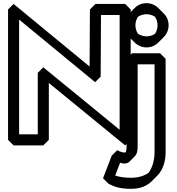

<svg xmlns="http://www.w3.org/2000/svg" viewBox="-20 -885 1118 1215"><path d="M101 -35V-761L582 -365L617 -400L619 -790H737V-64L254 -459L219 -424V-35ZM31 0 66 35H254L289 0V-360L772 35L807 0V-825L772 -860H584L549 -825L547 -464L66 -860L31 -825ZM851 -478H958V79C958 123 947 171 921 208C893 228 856 240 808 240C762 240 730 233 709 226L740 145C749 148 758 150 767 150C780 150 791 146 799 138L834 103C845 92 851 73 851 45ZM816 -548 781 -513V45C781 58 779 69 776 79C774 79 770 80 767 80C745 80 722 65 722 65L687 100L632 243L667 278C692 289 724 310 808 310C868 310 909 292 939 263L940 262L975 227C1014 188 1028 131 1028 79V-513L993 -548ZM907 -795C927 -795 945 -789 961 -779C971 -763 977 -745 977 -725C977 -705 971 -687 961 -671C945 -661 927 -655 907 -655C887 -655 868 -662 853 -671C843 -687 837 -705 837 -725C837 -745 843 -763 853 -779C869 -789 887 -795 907 -795ZM907 -865C878 -865 852 -854 833 -835L798 -800C779 -781 767 -754 767 -725C767 -696 778 -670 797 -651L832 -616C851 -597 878 -585 907 -585C936 -585 962 -596 981 -615L1016 -650C1035 -669 1047 -696 1047 -725C1047 -754 1036 -780 1017 -799L982 -834C963 -853 936 -865 907 -865Z"/></svg>

Font: Hussar Press
Style: Bold
Weight: 700
Foundry: Cannot Into Space Fonts
Version: Version 1.43